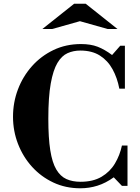

<svg xmlns="http://www.w3.org/2000/svg" viewBox="-20 -1000 751 1033"><path d="M412 13Q333 13 267 -18Q201 -49 152.5 -102.5Q104 -156 77 -225.5Q50 -295 50 -372Q50 -449 76.5 -519Q103 -589 152 -644Q201 -699 268 -731Q335 -763 416 -763Q468 -763 505.5 -748.5Q543 -734 583 -704L627 -754H652V-523H622Q611 -581 585.5 -627.5Q560 -674 517.5 -701Q475 -728 412 -728Q375 -728 343.5 -714Q312 -700 289 -661.5Q266 -623 253 -550.5Q240 -478 240 -361Q240 -258 250.5 -191.5Q261 -125 283 -88Q305 -51 337.5 -36.5Q370 -22 413 -22Q481 -22 526.5 -49Q572 -76 598.5 -120.5Q625 -165 636 -217H666V0H636L592 -46Q549 -15 504.5 -1Q460 13 412 13ZM208 -844 379 -980H441L612 -844H559L410 -886L261 -844Z"/></svg>

Font: Libre Bodoni
Style: Bold
Weight: 700
Designer: Pablo Impallari, Rodrigo Fuenzalida
Foundry: Impallari Type
Version: Version 2.005;gftools[0.9.23]